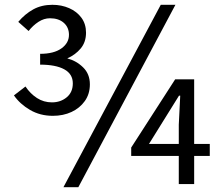

<svg xmlns="http://www.w3.org/2000/svg" viewBox="-20 -766 929 799"><path d="M200 -284Q147 -284 105 -308.5Q63 -333 38 -369L86 -406Q106 -376 134 -358Q162 -340 196 -340Q232 -340 257.5 -361Q283 -382 283 -419Q283 -458 247.5 -477.5Q212 -497 147 -497V-542Q204 -542 235.5 -564.5Q267 -587 267 -621Q267 -652 245.5 -671Q224 -690 188 -690Q163 -690 140 -675Q117 -660 99 -637L56 -675Q84 -708 118.5 -727Q153 -746 198 -746Q236 -746 268 -732Q300 -718 319 -692Q338 -666 338 -630Q338 -591 316 -564.5Q294 -538 260 -523Q298 -513 326 -485.5Q354 -458 354 -415Q354 -375 333 -345.5Q312 -316 277.5 -300Q243 -284 200 -284ZM244 13 649 -746H710L306 13ZM724 0V-247L730 -368H725L669 -278L600 -167H853V-117H526V-152L709 -436H788V0Z"/></svg>

Font: Noto Sans KR Thin
Style: Regular
Weight: 400
Version: Version 2.004-H2;hotconv 1.0.118;makeotfexe 2.5.65603